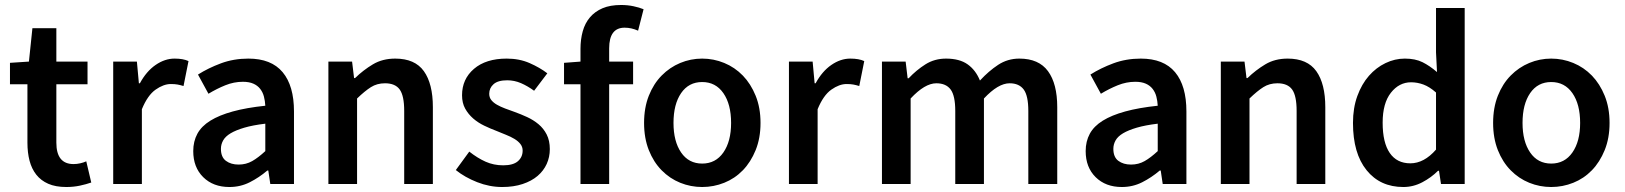

<svg xmlns="http://www.w3.org/2000/svg" viewBox="-20 -738 6516 770"><path d="M246 12Q203 12 173.5 -1Q144 -14 125.5 -37.5Q107 -61 98.5 -93.5Q90 -126 90 -166V-400H20V-486L96 -491L110 -625H206V-491H331V-400H206V-166Q206 -80 275 -80Q288 -80 301.5 -83Q315 -86 326 -91L346 -6Q326 1 300.5 6.5Q275 12 246 12Z M434 0V-491H529L537 -404H541Q567 -452 604 -477.5Q641 -503 680 -503Q715 -503 736 -493L716 -393Q703 -397 692 -399Q681 -401 665 -401Q636 -401 604 -378.5Q572 -356 549 -300V0Z M900 12Q835 12 795 -27.5Q755 -67 755 -132Q755 -171 771.5 -201.5Q788 -232 823.5 -254Q859 -276 913.5 -291Q968 -306 1044 -314Q1043 -333 1038.5 -350.5Q1034 -368 1023.5 -381.5Q1013 -395 996 -402.5Q979 -410 954 -410Q918 -410 883.5 -396Q849 -382 816 -362L774 -439Q815 -465 866 -484Q917 -503 976 -503Q1068 -503 1113.5 -448.5Q1159 -394 1159 -291V0H1064L1056 -54H1052Q1019 -26 981.5 -7Q944 12 900 12ZM937 -78Q967 -78 991.5 -92Q1016 -106 1044 -132V-242Q994 -236 960 -226Q926 -216 905 -203.5Q884 -191 875 -175Q866 -159 866 -141Q866 -108 886 -93Q906 -78 937 -78Z M1297 0V-491H1392L1400 -425H1404Q1437 -457 1475.5 -480Q1514 -503 1565 -503Q1644 -503 1680 -452.5Q1716 -402 1716 -308V0H1601V-293Q1601 -354 1583 -379Q1565 -404 1524 -404Q1492 -404 1467.5 -388.5Q1443 -373 1412 -343V0Z M1994 12Q1943 12 1893.5 -7.5Q1844 -27 1808 -56L1862 -130Q1895 -104 1927.5 -89.5Q1960 -75 1998 -75Q2038 -75 2057 -91.5Q2076 -108 2076 -134Q2076 -149 2067 -160.5Q2058 -172 2043 -181Q2028 -190 2009 -197.5Q1990 -205 1971 -213Q1947 -222 1922 -234Q1897 -246 1877.5 -263Q1858 -280 1845.5 -302.5Q1833 -325 1833 -356Q1833 -421 1881 -462Q1929 -503 2012 -503Q2063 -503 2104 -485Q2145 -467 2175 -444L2122 -374Q2096 -393 2069.5 -404.5Q2043 -416 2014 -416Q1977 -416 1959.5 -400.5Q1942 -385 1942 -362Q1942 -347 1950.5 -336.5Q1959 -326 1973 -318Q1987 -310 2005.5 -303Q2024 -296 2044 -289Q2069 -280 2094 -268.5Q2119 -257 2139.5 -240Q2160 -223 2172.5 -198.5Q2185 -174 2185 -140Q2185 -108 2172.5 -80.5Q2160 -53 2136 -32.5Q2112 -12 2076 0Q2040 12 1994 12Z M2308 0V-400H2242V-486L2308 -491V-542Q2308 -580 2317 -612.5Q2326 -645 2346 -668.5Q2366 -692 2396.5 -705Q2427 -718 2471 -718Q2497 -718 2520.5 -713Q2544 -708 2561 -701L2539 -615Q2512 -627 2485 -627Q2423 -627 2423 -544V-491H2519V-400H2423V0Z M2796 12Q2750 12 2708 -5Q2666 -22 2633.5 -55Q2601 -88 2582 -136Q2563 -184 2563 -245Q2563 -306 2582 -354Q2601 -402 2633.5 -435Q2666 -468 2708 -485.5Q2750 -503 2796 -503Q2842 -503 2884.5 -485.5Q2927 -468 2959 -435Q2991 -402 3010.5 -354Q3030 -306 3030 -245Q3030 -184 3010.5 -136Q2991 -88 2959 -55Q2927 -22 2884.5 -5Q2842 12 2796 12ZM2796 -82Q2850 -82 2881 -126.5Q2912 -171 2912 -245Q2912 -320 2881 -364.5Q2850 -409 2796 -409Q2742 -409 2711.5 -364.5Q2681 -320 2681 -245Q2681 -171 2711.5 -126.5Q2742 -82 2796 -82Z M3144 0V-491H3239L3247 -404H3251Q3277 -452 3314 -477.5Q3351 -503 3390 -503Q3425 -503 3446 -493L3426 -393Q3413 -397 3402 -399Q3391 -401 3375 -401Q3346 -401 3314 -378.5Q3282 -356 3259 -300V0Z M3517 0V-491H3612L3620 -424H3624Q3655 -457 3691.5 -480Q3728 -503 3774 -503Q3828 -503 3860.5 -480Q3893 -457 3910 -415Q3945 -453 3983 -478Q4021 -503 4068 -503Q4146 -503 4183 -452.5Q4220 -402 4220 -308V0H4104V-293Q4104 -354 4085.5 -379Q4067 -404 4029 -404Q3983 -404 3926 -343V0H3811V-293Q3811 -354 3792.5 -379Q3774 -404 3735 -404Q3689 -404 3632 -343V0Z M4479 12Q4414 12 4374 -27.5Q4334 -67 4334 -132Q4334 -171 4350.5 -201.5Q4367 -232 4402.5 -254Q4438 -276 4492.5 -291Q4547 -306 4623 -314Q4622 -333 4617.5 -350.5Q4613 -368 4602.5 -381.5Q4592 -395 4575 -402.5Q4558 -410 4533 -410Q4497 -410 4462.5 -396Q4428 -382 4395 -362L4353 -439Q4394 -465 4445 -484Q4496 -503 4555 -503Q4647 -503 4692.5 -448.5Q4738 -394 4738 -291V0H4643L4635 -54H4631Q4598 -26 4560.5 -7Q4523 12 4479 12ZM4516 -78Q4546 -78 4570.5 -92Q4595 -106 4623 -132V-242Q4573 -236 4539 -226Q4505 -216 4484 -203.5Q4463 -191 4454 -175Q4445 -159 4445 -141Q4445 -108 4465 -93Q4485 -78 4516 -78Z M4876 0V-491H4971L4979 -425H4983Q5016 -457 5054.5 -480Q5093 -503 5144 -503Q5223 -503 5259 -452.5Q5295 -402 5295 -308V0H5180V-293Q5180 -354 5162 -379Q5144 -404 5103 -404Q5071 -404 5046.5 -388.5Q5022 -373 4991 -343V0Z M5608 12Q5515 12 5460.5 -55.5Q5406 -123 5406 -245Q5406 -305 5423.5 -353Q5441 -401 5470 -434Q5499 -467 5536.5 -485Q5574 -503 5614 -503Q5656 -503 5685 -488.5Q5714 -474 5743 -449L5739 -528V-706H5854V0H5759L5751 -53H5747Q5720 -26 5684 -7Q5648 12 5608 12ZM5636 -83Q5691 -83 5739 -138V-367Q5713 -390 5688.5 -399Q5664 -408 5639 -408Q5591 -408 5558 -366Q5525 -324 5525 -246Q5525 -166 5553.5 -124.5Q5582 -83 5636 -83Z M6201 12Q6155 12 6113 -5Q6071 -22 6038.5 -55Q6006 -88 5987 -136Q5968 -184 5968 -245Q5968 -306 5987 -354Q6006 -402 6038.5 -435Q6071 -468 6113 -485.5Q6155 -503 6201 -503Q6247 -503 6289.5 -485.5Q6332 -468 6364 -435Q6396 -402 6415.5 -354Q6435 -306 6435 -245Q6435 -184 6415.5 -136Q6396 -88 6364 -55Q6332 -22 6289.5 -5Q6247 12 6201 12ZM6201 -82Q6255 -82 6286 -126.5Q6317 -171 6317 -245Q6317 -320 6286 -364.5Q6255 -409 6201 -409Q6147 -409 6116.5 -364.5Q6086 -320 6086 -245Q6086 -171 6116.5 -126.5Q6147 -82 6201 -82Z"/></svg>

Font: Giro Semibold
Style: Regular
Weight: 600
Designer: Paul D. Hunt
Foundry: Adobe Systems Incorporated
Version: Version 1.000;PS 1.0;hotconv 1.0.88;makeotf.lib2.5.647800